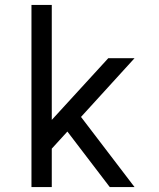

<svg xmlns="http://www.w3.org/2000/svg" viewBox="-20 -755 640 775"><path d="M423 0 252 -224 189 -155V0H107V-735H189V-271L417 -520H523L307 -283L523 0Z"/></svg>

Font: R Plex Mono
Style: Regular
Weight: 400
Monospace: yes
Designer: Belleve Invis
Foundry: Belleve Invis
Version: Version 31.8.0